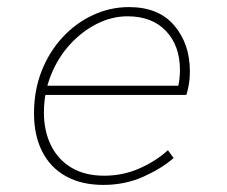

<svg xmlns="http://www.w3.org/2000/svg" viewBox="-20 -510 640 542"><path d="M272 12Q210 12 166 -12.5Q122 -37 99 -82.5Q76 -128 76 -190Q76 -255 97.5 -309.5Q119 -364 156.5 -404.5Q194 -445 242.5 -467.5Q291 -490 344 -490Q428 -490 472 -438Q516 -386 516 -309Q516 -287 512.5 -268.5Q509 -250 506 -242H100L106 -268H508L482 -262Q485 -274 486.5 -287Q488 -300 488 -312Q488 -381 448.5 -422.5Q409 -464 340 -464Q296 -464 254 -443Q212 -422 178 -385Q144 -348 124 -298.5Q104 -249 104 -192Q104 -140 124 -99.5Q144 -59 182 -36.5Q220 -14 274 -14Q327 -14 373.5 -34.5Q420 -55 454 -86L470 -64Q439 -36 386.5 -12Q334 12 272 12Z"/></svg>

Font: SourceCodeVF
Style: Italic
Weight: 200
Italic angle: -11°
Monospace: yes
Designer: Paul D. Hunt, Teo Tuominen
Foundry: Adobe
Version: Version 1.026;hotconv 1.1.0;makeotfexe 2.6.0